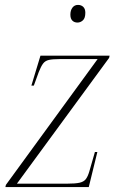

<svg xmlns="http://www.w3.org/2000/svg" viewBox="-20 -763 476 783"><path d="M2 0 4 -9 378 -522H222Q194 -522 179 -518.5Q164 -515 155.5 -503.5Q147 -492 138 -469L118 -414H108L145 -536H427L425 -527L49 -14H254Q288 -14 305 -18Q322 -22 330 -32.5Q338 -43 344 -63L367 -143H377L342 0ZM296 -671Q283 -671 275 -679Q267 -687 267 -703Q267 -721 275.5 -732Q284 -743 298 -743Q311 -743 319.5 -735Q328 -727 328 -711Q328 -689 318 -680Q308 -671 296 -671Z"/></svg>

Font: Noto Serif Display ExtraLight
Style: Italic
Weight: 200
Italic angle: -12°
Designer: Monotype Design Team
Foundry: Monotype Imaging Inc.
Version: Version 2.009